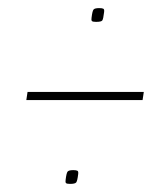

<svg xmlns="http://www.w3.org/2000/svg" viewBox="-20 -526 415 474"><path d="M206 -482Q208 -499 211 -502.5Q214 -506 225 -506Q232 -506 235 -504.5Q238 -503 237 -496Q235 -479 232.5 -475.5Q230 -472 217 -472Q209 -472 207 -474Q205 -476 206 -482ZM45 -279 48 -299H335L332 -279ZM142 -82Q144 -99 147 -102.5Q150 -106 161 -106Q168 -106 171 -104.5Q174 -103 173 -96Q171 -79 168 -75.5Q165 -72 153 -72Q145 -72 143 -74Q141 -76 142 -82Z"/></svg>

Font: Georama SemiCondensed Thin
Style: Italic
Weight: 100
Width: 4
Italic angle: -9°
Designer: Jean-Baptiste Levee
Foundry: Production Type
Version: Version 1.000